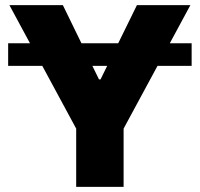

<svg xmlns="http://www.w3.org/2000/svg" viewBox="-20 -727 777 747"><path d="M725.6 -470.7H592.8L460.9 -226.6V0H276.4V-226.6L144.5 -470.7H11.7V-558.6H96.7L16.6 -707H224.6L296.9 -558.6H439.9L512.7 -707H720.7L640.6 -558.6H725.6ZM365.2 -418H371.1L397 -470.7H339.4Z"/></svg>

Font: Pretendard JP Black
Style: Regular
Weight: 900
Designer: Base glyphs from Inter by Rasmus Andersson; Hangeul glyphs from Noto Sans CJK(Source Han Sans) by Jang Soo-young and Kan
Foundry: Kil Hyung-jin
Version: Version 1.309